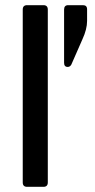

<svg xmlns="http://www.w3.org/2000/svg" viewBox="-20 -723 366 743"><path d="M317 -687V-642Q317 -610 299 -571L256 -473Q251 -464 242 -464Q228 -464 228 -480V-686Q228 -703 244 -703H301Q317 -703 317 -687ZM148 0H85Q68 0 68 -17V-686Q68 -703 85 -703H148Q165 -703 165 -686V-17Q165 0 148 0Z"/></svg>

Font: Rajdhani Semibold
Style: Regular
Weight: 600
Designer: Satya Rajpurohit, Jyotish Sonowal
Foundry: Indian Type Foundry
Version: Version 1.200;PS 1.0;hotconv 1.0.78;makeotf.lib2.5.61930; tt